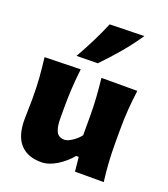

<svg xmlns="http://www.w3.org/2000/svg" viewBox="-159 -993 979 1121"><g transform="rotate(20 330.0 -433.0)"><path d="M227.5 15.6Q142.1 15.6 96.9 -34.4Q51.8 -84.5 51.8 -185.1Q51.8 -222.7 53 -250.7Q54.2 -278.8 54.2 -309.6Q54.2 -390.1 49.6 -448.5Q44.9 -506.8 37.6 -567.4L260.3 -572.8Q253.4 -512.7 249.8 -454.6Q246.1 -396.5 246.1 -334V-266.1Q246.1 -209.5 260.3 -181.6Q274.4 -153.8 311.5 -153.8Q329.6 -153.8 358.2 -172.6Q386.7 -191.4 405.3 -215.8V-334Q405.3 -396.5 401.4 -451.7Q397.5 -506.8 391.1 -567.4H613.8Q606 -506.8 601.3 -448.5Q596.7 -390.1 596.7 -309.6V-244.6Q596.7 -173.8 600.3 -116.9Q604 -60.1 611.8 0H433.1L424.3 -88.4H408.2Q373 -45.4 323.5 -14.9Q273.9 15.6 227.5 15.6ZM210.4 -638.2Q244.6 -698.2 274.4 -757.8Q304.2 -817.4 329.6 -877.4L543 -882.3Q501 -819.8 449.7 -759Q398.4 -698.2 341.8 -640.1Z"/></g></svg>

Font: Pinar-DS3-FD ExtraBold
Style: Regular
Weight: 800
Designer: Amin Abedi
Version: Version 3.000